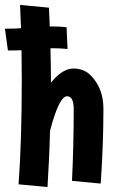

<svg xmlns="http://www.w3.org/2000/svg" viewBox="-25 -741 470 776"><path d="M63 -417 62 -538Q43 -537 7 -537L-5 -625Q38 -625 60 -627L56 -721L173 -710L176 -634H189Q218 -634 244 -631L248 -543Q218 -546 189 -546H179Q181 -454 181 -407Q227 -464 271.5 -464Q316 -464 344 -434Q393 -382 393 -302Q393 -157 382 1L266 -10Q273 -157 273 -299Q273 -352 246 -352Q214 -352 177 -212Q175 -112 167 15L50 4Q63 -168 63 -417Z"/></svg>

Font: Boogaloo
Style: Regular
Weight: 400
Designer: John Vargas Beltran
Foundry: John Vargas Beltran
Version: Version 1.002